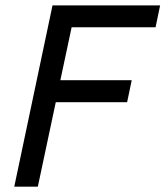

<svg xmlns="http://www.w3.org/2000/svg" viewBox="-20 -696 617 716"><path d="M247.1 -594.2 205.1 -397H471.2L454.1 -314.9H188L121.1 0H33.2L175.8 -675.8H577.1L560.1 -594.2Z"/></svg>

Font: Clear Sans
Style: Italic
Weight: 400
Italic angle: -12°
Foundry: Intel Corporation
Version: Version 1.00